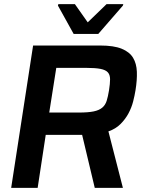

<svg xmlns="http://www.w3.org/2000/svg" viewBox="-20 -908 718 928"><path d="M34 0ZM34 0 140 -688H464Q530 -688 568 -672.5Q606 -657 623 -629Q640 -601 641.5 -561Q643 -521 635 -472Q631 -447 623.5 -417.5Q616 -388 601 -360Q586 -332 562.5 -308.5Q539 -285 504 -273L574 0H438L377 -256H201L162 0ZM218 -364H361Q406 -364 432.5 -369.5Q459 -375 474 -387.5Q489 -400 495.5 -420.5Q502 -441 507 -472Q512 -504 512 -525Q512 -546 501.5 -558Q491 -570 466 -575Q441 -580 396 -580H252ZM260 -744ZM336 -744 260 -881 262 -888H342L404 -800L495 -888H576L574 -881L455 -744Z"/></svg>

Font: Azeri Sans SemiBold
Style: Italic
Weight: 600
Designer: Hector Gatti & Omnibus-Type (original fonts) / Cristiano Sobral (main changes and remastering)
Foundry: Omnibus-Type
Version: Version 0.07;August 21, 2020;FontCreator 13.0.0.2681 64-bit;